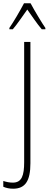

<svg xmlns="http://www.w3.org/2000/svg" viewBox="-66 -969 296 1168"><path d="M120 -949H80C57 -905 15 -833 -9 -799V-791H12C39 -822 74 -875 100 -911C128 -872 160 -823 188 -791H210V-799C193 -823 145 -902 120 -949ZM14 179C88 179 119 131 119 24V-714H81V17C81 98 67 142 12 142C-8 142 -27 138 -46 132V167C-28 175 -8 179 14 179Z"/></svg>

Font: Noto Sans ExtraCondensed ExtraLight
Style: Regular
Weight: 200
Width: 2
Designer: Monotype Design Team
Foundry: Monotype Imaging Inc.
Version: Version 2.013